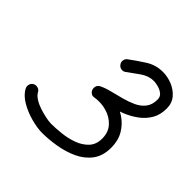

<svg xmlns="http://www.w3.org/2000/svg" viewBox="-155 -719 897 897"><g transform="rotate(45 294.0 -270.5)"><path d="M271 -454Q263 -464 265 -476.5Q267 -489 277 -496Q312 -522 350.5 -546.5Q389 -571 435 -571Q467 -571 497.5 -558.5Q528 -546 548.5 -522Q569 -498 569 -462Q569 -421 551.5 -391Q534 -361 505 -339.5Q476 -318 441 -304Q406 -290 373 -281Q359 -277 337.5 -273Q316 -269 303 -262Q292 -257 282.5 -264Q273 -271 269 -282Q265 -294 268 -305Q271 -316 284 -318Q325 -326 366 -318Q407 -310 441 -287.5Q475 -265 495 -230.5Q515 -196 515 -150Q515 -95 488.5 -60Q462 -25 419.5 -5.5Q377 14 328.5 22Q280 30 237 30Q206 30 164.5 19Q123 8 87 -13Q51 -34 36 -64Q31 -75 35 -87Q39 -99 50 -104Q61 -109 73 -105Q85 -101 90 -90Q97 -77 115 -65.5Q133 -54 156 -46.5Q179 -39 201 -34.5Q223 -30 237 -30Q266 -30 303.5 -34Q341 -38 375.5 -50.5Q410 -63 432.5 -87Q455 -111 455 -150Q455 -192 430.5 -218.5Q406 -245 369 -255.5Q332 -266 294 -260Q282 -257 273 -263.5Q264 -270 261 -279Q258 -289 261 -299.5Q264 -310 275 -316Q297 -327 327 -334.5Q357 -342 389 -350.5Q421 -359 448 -371.5Q475 -384 492 -405.5Q509 -427 509 -462Q509 -480 496.5 -490.5Q484 -501 466.5 -506Q449 -511 435 -511Q401 -511 370 -489Q339 -467 313 -448Q303 -440 290.5 -442Q278 -444 271 -454Z"/></g></svg>

Font: FRB American Cursive Guidelines Arrows
Style: Bold Italic
Weight: 700
Italic angle: -25°
Version: Version 2.0;Modular Font Editor K font №1